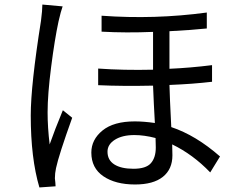

<svg xmlns="http://www.w3.org/2000/svg" viewBox="-20 -786 1040 843"><path d="M452 -120Q452 -83 482 -64Q512 -45 566 -45Q621 -45 642.5 -69.5Q664 -94 664 -138Q664 -163 663 -180Q613 -193 570 -193Q517 -193 484.5 -172.5Q452 -152 452 -120ZM426 -717Q659 -700 888 -731V-661Q821 -654 724 -649V-484Q815 -488 911 -500V-427Q826 -417 724 -413Q725 -366 732 -228Q840 -192 946 -99L903 -29Q827 -108 736 -152Q737 -135 737 -104Q737 -43 695 -9.5Q653 24 573 24Q487 24 434 -12Q381 -48 381 -116Q381 -173 430 -213Q479 -253 572 -253Q611 -253 660 -246Q655 -332 652 -410Q519 -407 411 -412V-485Q523 -477 652 -480V-646Q533 -641 426 -647ZM255 -758Q247 -736 237 -692Q220 -613 204.5 -492Q189 -371 189 -293Q189 -226 198 -152Q220 -215 256 -302L297 -269Q238 -105 226 -48Q221 -25 221 -3Q222 3 223 15.5Q224 28 224 32L153 37Q115 -91 115 -279Q115 -411 160 -695Q166 -741 166 -766Z"/></svg>

Font: Noto Sans SC
Style: Regular
Weight: 400
Designer: Ryoko NISHIZUKA  (kana, bopomofo & ideographs); Paul D. Hunt (Latin, Greek & Cyrillic); Sandoll Communications , Soo-you
Foundry: Adobe
Version: Version 2.002;hotconv 1.0.116;makeotfexe 2.5.65601